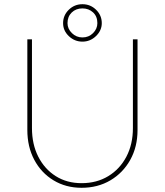

<svg xmlns="http://www.w3.org/2000/svg" viewBox="-20 -887 784 913"><path d="M368 6Q293 6 234.5 -29.5Q176 -65 143 -127Q110 -189 110 -269V-700H132V-278Q132 -201 162 -142Q192 -83 245 -49.5Q298 -16 368 -16Q440 -16 495 -49.5Q550 -83 581 -142Q612 -201 612 -278V-700H634V-269Q634 -189 599.5 -127Q565 -65 505 -29.5Q445 6 368 6ZM372 -689Q335 -689 307.5 -715Q280 -741 280 -777Q280 -814 307 -840.5Q334 -867 372 -867Q410 -867 437 -840.5Q464 -814 464 -777Q464 -742 436.5 -715.5Q409 -689 372 -689ZM372 -709Q402 -709 422.5 -729.5Q443 -750 443 -777Q443 -809 422.5 -828Q402 -847 372 -847Q341 -847 321 -827.5Q301 -808 301 -777Q301 -750 322 -729.5Q343 -709 372 -709Z"/></svg>

Font: Lexend Thin
Style: Regular
Weight: 100
Designer: Bonnie Shaver-Troup, Thomas Jockin
Foundry: Lexend
Version: Version 1.007; ttfautohint (v1.8.3)